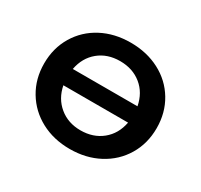

<svg xmlns="http://www.w3.org/2000/svg" viewBox="-120 -694 895 856"><g transform="rotate(30 327.5 -266.5)"><path d="M617 -267Q617 -188 579.5 -125.5Q542 -63 476 -28Q410 7 327 7Q244 7 178.5 -28Q113 -63 75.5 -125.5Q38 -188 38 -267Q38 -346 75.5 -408.5Q113 -471 178.5 -505.5Q244 -540 327 -540Q410 -540 476 -505.5Q542 -471 579.5 -408.5Q617 -346 617 -267ZM161 -309H494Q482 -372 437 -408.5Q392 -445 327 -445Q262 -445 217.5 -408.5Q173 -372 161 -309ZM494 -225H161Q173 -163 218 -126Q263 -89 327 -89Q392 -89 437 -125.5Q482 -162 494 -225Z"/></g></svg>

Font: APTA Sans SemiBold
Style: Bold
Weight: 600
Version: Version 7.200